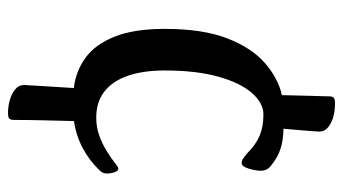

<svg xmlns="http://www.w3.org/2000/svg" viewBox="-211 -481 868 486"><g transform="rotate(90 223.0 -238.0)"><path d="M265 175.7Q249.9 175.7 233.8 171.3Q217.7 166.9 206.4 157.8Q195.2 148.7 195.2 134.8Q195.2 130.8 197.3 97.8Q199.5 64.7 202.8 9.2Q160.3 4.1 126.5 -20.3Q92.6 -44.6 72.9 -93.8Q53.1 -142.9 53.1 -221.1Q53.1 -317.1 77 -378.9Q100.9 -440.7 139.2 -474.2Q177.5 -507.8 220.8 -517.6Q221.8 -555.2 222.5 -586.2Q223.2 -617.1 223.9 -636.7Q223.9 -645.3 227.2 -648.6Q230.4 -652 242.6 -652Q258.6 -652 274.6 -648Q290.6 -643.9 301.8 -634.8Q313.1 -625.7 313.1 -611.8Q313.1 -608.5 311.2 -584.2Q309.3 -559.9 305.9 -521.5Q335.7 -521.1 357.1 -513.9Q378.6 -506.7 396 -492.4Q405.6 -486 408.9 -478.9Q412.2 -471.9 412.2 -464Q412.2 -455.7 409.7 -444.2Q407.2 -432.7 403.2 -424.3Q399.3 -415.8 392.7 -415.8Q386.4 -415.8 381.2 -419.5Q375.9 -423.1 368.6 -429.2Q346.4 -451.7 323.5 -461.2Q300.5 -470.8 270 -470.8Q240.9 -470.8 215.4 -441.7Q189.8 -412.6 174.1 -356.7Q158.4 -300.8 158.4 -221.1Q158.4 -166.6 171.8 -127.7Q185.2 -88.7 211.8 -68.2Q238.3 -47.6 277.8 -47.6Q302.3 -47.6 323.7 -55.5Q345.2 -63.4 362.2 -74Q379.2 -84.6 387.9 -91.4Q397.3 -98.5 400.6 -101.1Q403.9 -103.6 406.9 -103.6Q412.5 -103.6 415.9 -94Q419.2 -84.5 419.2 -73.9Q419.2 -63.7 410.7 -55.5Q386.8 -30.5 355.5 -13.7Q324.2 3.2 286.4 8.8Q285.4 51.6 284.5 88.4Q283.6 125.2 283.6 159.6Q283.6 168.3 280.7 172Q277.8 175.7 265 175.7Z"/></g></svg>

Font: Briem Hand Thin
Style: Regular
Weight: 100
Designer: Gunnlaugur SE Briem, Eben Sorkin
Foundry: Sorkin Type Co.
Version: Version 1.003